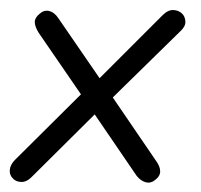

<svg xmlns="http://www.w3.org/2000/svg" viewBox="-64 -372 411 392"><path d="M-38 -8Q-45 -15 -44 -25.5Q-43 -36 -33 -46L115 -193L124 -197L268 -341Q279 -352 290 -351.5Q301 -351 308 -344Q314 -338 314.5 -328Q315 -318 304 -308L154 -161L142 -151L0 -10Q-10 0 -21 -0.5Q-32 -1 -38 -8ZM252 -4Q243 3 233 0Q223 -3 215 -13L116 -158L15 -305Q7 -318 7 -327Q7 -336 17 -344Q26 -352 36.5 -349.5Q47 -347 55 -335L154 -191L255 -43Q263 -32 263 -22Q263 -12 252 -4Z"/></svg>

Font: Edu QLD Beginners
Style: Regular
Weight: 400
Designer: Tina and Corey Anderson
Foundry: Google for Education
Version: Version 1.001